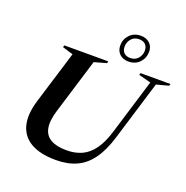

<svg xmlns="http://www.w3.org/2000/svg" viewBox="-161 -1083 1208 1244"><g transform="rotate(20 443.5 -461.0)"><path d="M254.5 -288.5Q231.5 -213 241 -165Q250.5 -117 290.8 -94Q331 -71 400 -71Q459 -71 504.8 -92Q550.5 -113 585 -160.2Q619.5 -207.5 643.5 -286L760.5 -669.5L676.5 -691.5L680 -705H887L882.5 -691.5L799 -669.5L674.5 -261Q645.5 -164.5 602.2 -104Q559 -43.5 498.5 -15.8Q438 12 356.5 12Q249.5 12 184.5 -24.8Q119.5 -61.5 100.8 -133.5Q82 -205.5 114.5 -310L224.5 -669L151 -691.5L155 -705H458L454.5 -691.5L370.5 -668ZM601 -933.5Q638.5 -933.5 662 -911.8Q685.5 -890 685.5 -853.5Q685.5 -810.5 656.5 -779.5Q627.5 -748.5 579.5 -748.5Q542.5 -748.5 519 -770.5Q495.5 -792.5 495.5 -829Q495.5 -872 524.5 -902.8Q553.5 -933.5 601 -933.5ZM582.5 -774Q617.5 -774 637.2 -797.5Q657 -821 657 -850Q657 -877.5 641.2 -893Q625.5 -908.5 598.5 -908.5Q563.5 -908.5 544 -885Q524.5 -861.5 524.5 -832.5Q524.5 -804.5 540 -789.2Q555.5 -774 582.5 -774Z"/></g></svg>

Font: Newsreader 60pt SemiBold
Style: Italic
Weight: 600
Italic angle: -17°
Designer: Hugues Gentile
Foundry: Production Type
Version: Version 1.003